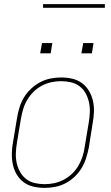

<svg xmlns="http://www.w3.org/2000/svg" viewBox="-20 -904 540 932"><path d="M197 8Q169 8 142.5 2Q116 -4 95.5 -19Q75 -34 61.5 -56.5Q48 -79 42.5 -105Q37 -131 37.5 -158.5Q38 -186 43 -213L63 -333Q67 -358 75 -383.5Q83 -409 97 -432Q111 -455 131.5 -474Q152 -493 176 -505.5Q200 -518 226 -523Q252 -528 277 -528Q304 -528 330.5 -522Q357 -516 377.5 -501Q398 -486 411.5 -463.5Q425 -441 431 -415Q437 -389 436 -361.5Q435 -334 430 -307L411 -187Q406 -162 398 -136.5Q390 -111 376 -88Q362 -65 342 -46Q322 -27 298 -14.5Q274 -2 248 3Q222 8 197 8ZM197 -10Q220 -10 243.5 -15Q267 -20 289 -31.5Q311 -43 329.5 -60.5Q348 -78 360.5 -99.5Q373 -121 380.5 -144Q388 -167 391 -190L411 -310Q415 -334 416 -359Q417 -384 412 -407Q407 -430 396 -450.5Q385 -471 366.5 -485Q348 -499 324.5 -504.5Q301 -510 276 -510Q253 -510 229.5 -505Q206 -500 184 -488.5Q162 -477 144 -459.5Q126 -442 113 -420.5Q100 -399 93 -376Q86 -353 82 -330L62 -210Q58 -186 57 -161Q56 -136 61 -113Q66 -90 77.5 -69.5Q89 -49 107 -35Q125 -21 148.5 -15.5Q172 -10 197 -10ZM375 -645 384 -695H434L426 -645ZM175 -645 184 -695H234L226 -645ZM189 -866V-884H489V-866Z"/></svg>

Font: Iosevka SS04 Thin
Style: Italic
Weight: 100
Italic angle: -9°
Monospace: yes
Designer: Belleve Invis
Foundry: Belleve Invis
Version: Version 19.0.0; ttfautohint (v1.8.4)